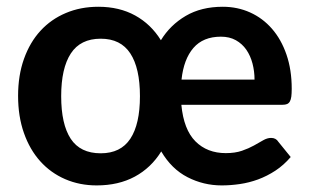

<svg xmlns="http://www.w3.org/2000/svg" viewBox="-20 -541 916 568"><path d="M639 -521Q682.5 -521 719.8 -504.2Q757 -487.5 784.5 -456Q812 -424.5 827.5 -379.5Q843 -334.5 843 -278.5Q843 -264.5 841.8 -255.2Q840.5 -246 837.5 -240.8Q834.5 -235.5 829.2 -233.2Q824 -231 815.5 -231H516.5Q523.5 -157.5 558.2 -122.8Q593 -88 648 -88Q675.5 -88 695.8 -95Q716 -102 731.2 -110.5Q746.5 -119 758.5 -126Q770.5 -133 782 -133Q796.5 -133 803.5 -121.5L840 -76.5Q819.5 -52.5 794.8 -36.2Q770 -20 743.5 -10.2Q717 -0.5 689.5 3.5Q662 7.5 636 7.5Q582 7.5 534.8 -16.8Q487.5 -41 457 -93Q427 -44.5 378.8 -18.5Q330.5 7.5 266 7.5Q215.5 7.5 172.8 -11Q130 -29.5 99 -64Q68 -98.5 50.8 -147.5Q33.5 -196.5 33.5 -257.5Q33.5 -318 51 -367Q68.5 -416 99.8 -450Q131 -484 174.8 -502.5Q218.5 -521 271 -521Q333 -521 379.8 -495.2Q426.5 -469.5 456 -422Q483.5 -467 529.5 -494Q575.5 -521 639 -521ZM278 -87.5Q337 -87.5 365.5 -130.5Q394 -173.5 394 -256.5Q394 -339.5 365.5 -383Q337 -426.5 278 -426.5Q218 -426.5 189.5 -382.8Q161 -339 161 -256.5Q161 -173.5 189.2 -130.5Q217.5 -87.5 278 -87.5ZM633.5 -432.5Q581 -432.5 552.2 -399.2Q523.5 -366 517 -305.5H733Q733 -330 727 -353Q721 -376 708.8 -393.8Q696.5 -411.5 677.8 -422Q659 -432.5 633.5 -432.5Z"/></svg>

Font: Lato
Style: Bold
Weight: 700
Designer: Lukasz Dziedzic
Foundry: tyPoland Lukasz Dziedzic
Version: Version 2.007; 2014-02-27